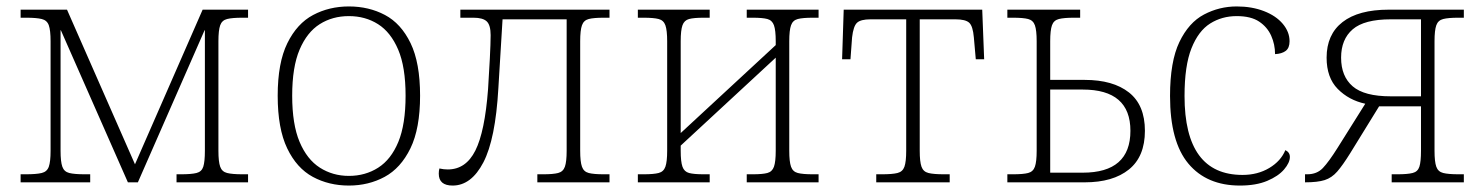

<svg xmlns="http://www.w3.org/2000/svg" viewBox="-20 -566 4608 596"><path d="M44 0V-25H60Q93 -25 109.5 -29Q126 -33 131.5 -48.5Q137 -64 137 -98V-438Q137 -472 131.5 -487.5Q126 -503 109.5 -507Q93 -511 62 -511H44V-536H188L399 -56L609 -536H750V-511H732Q701 -511 685 -507Q669 -503 663.5 -487.5Q658 -472 658 -438V-98Q658 -64 663.5 -48.5Q669 -33 685 -29Q701 -25 733 -25H750V0H528V-25H542Q574 -25 590 -29Q606 -33 611 -48.5Q616 -64 616 -98V-472H615L408 0H377L169 -472H168V-98Q168 -64 173.5 -48.5Q179 -33 195 -29Q211 -25 243 -25H260V0Z M1063 10Q1001 10 951 -17Q901 -44 871.5 -105.5Q842 -167 842 -269Q842 -371 872 -432Q902 -493 952 -519.5Q1002 -546 1063 -546Q1125 -546 1175 -519.5Q1225 -493 1254.5 -432Q1284 -371 1284 -269Q1284 -167 1254 -105.5Q1224 -44 1174 -17Q1124 10 1063 10ZM1063 -20Q1114 -20 1154 -45.5Q1194 -71 1216.5 -125.5Q1239 -180 1239 -269Q1239 -358 1216 -412Q1193 -466 1153.5 -491Q1114 -516 1063 -516Q1012 -516 972.5 -491Q933 -466 910 -412Q887 -358 887 -269Q887 -180 910 -125.5Q933 -71 973 -45.5Q1013 -20 1063 -20Z M1385 10Q1342 10 1342 -27Q1342 -32 1342.5 -35.5Q1343 -39 1344 -43Q1357 -40 1370 -40Q1426 -40 1455.5 -98.5Q1485 -157 1495 -289Q1498 -335 1500.5 -383.5Q1503 -432 1503 -457Q1503 -488 1491 -499.5Q1479 -511 1450 -511H1409V-536H1872V-511H1854Q1823 -511 1807.5 -507Q1792 -503 1786.5 -487.5Q1781 -472 1781 -438V-98Q1781 -64 1786.5 -48.5Q1792 -33 1807.5 -29Q1823 -25 1854 -25H1872V0H1648V-25H1667Q1697 -25 1712.5 -29Q1728 -33 1733.5 -48.5Q1739 -64 1739 -98V-506H1540L1527 -292Q1518 -134 1480.5 -62Q1443 10 1385 10Z M1960 0V-25H1978Q2009 -25 2024.5 -29Q2040 -33 2045.5 -48.5Q2051 -64 2051 -98V-438Q2051 -472 2045.5 -487.5Q2040 -503 2024.5 -507Q2009 -511 1978 -511H1960V-536H2183V-511H2164Q2134 -511 2119 -507Q2104 -503 2098.5 -487.5Q2093 -472 2093 -438V-153L2388 -426V-438Q2388 -472 2382.5 -487.5Q2377 -503 2362 -507Q2347 -511 2317 -511H2298V-536H2521V-511H2503Q2472 -511 2456.5 -507Q2441 -503 2435.5 -487.5Q2430 -472 2430 -438V-98Q2430 -64 2435.5 -48.5Q2441 -33 2456.5 -29Q2472 -25 2503 -25H2521V0H2298V-25H2317Q2347 -25 2362 -29Q2377 -33 2382.5 -48.5Q2388 -64 2388 -98V-387L2093 -114V-98Q2093 -64 2098.5 -48.5Q2104 -33 2119 -29Q2134 -25 2164 -25H2183V0Z M2700 0V-25H2718Q2750 -25 2766 -29Q2782 -33 2787.5 -48.5Q2793 -64 2793 -98V-506H2682Q2652 -506 2640.5 -495.5Q2629 -485 2625 -450L2620 -382H2594L2599 -536H3029L3035 -382H3009L3003 -450Q3000 -485 2988.5 -495.5Q2977 -506 2946 -506H2835V-98Q2835 -64 2840.5 -48.5Q2846 -33 2862 -29Q2878 -25 2910 -25H2928V0Z M3107 0V-25H3125Q3156 -25 3171.5 -29Q3187 -33 3192.5 -48.5Q3198 -64 3198 -98V-438Q3198 -472 3192.5 -487.5Q3187 -503 3171.5 -507Q3156 -511 3125 -511H3107V-536H3333V-511H3313Q3283 -511 3267 -507Q3251 -503 3245.5 -487.5Q3240 -472 3240 -438V-318H3347Q3435 -318 3484.5 -279Q3534 -240 3534 -160Q3534 -80 3484.5 -40Q3435 0 3347 0ZM3240 -30H3341Q3489 -30 3489 -160Q3489 -288 3341 -288H3240Z M3829 10Q3726 10 3669 -58Q3612 -126 3612 -268Q3612 -375 3641 -435.5Q3670 -496 3717.5 -521Q3765 -546 3819 -546Q3866 -546 3903.5 -531.5Q3941 -517 3962 -492Q3983 -467 3983 -438Q3983 -417 3971 -408Q3959 -399 3938 -398Q3938 -428 3926 -455Q3914 -482 3888.5 -499Q3863 -516 3819 -516Q3773 -516 3736.5 -493Q3700 -470 3678.5 -416Q3657 -362 3657 -268Q3657 -23 3837 -23Q3884 -23 3920 -44.5Q3956 -66 3970 -100Q3984 -93 3984 -79Q3984 -61 3966 -40Q3948 -19 3913.5 -4.5Q3879 10 3829 10Z M4031 0V-25H4038Q4068 -25 4086.5 -44.5Q4105 -64 4132 -107L4218 -244Q4167 -255 4132.5 -290Q4098 -325 4098 -387Q4098 -459 4147.5 -497.5Q4197 -536 4291 -536H4524V-511H4506Q4476 -511 4460 -507Q4444 -503 4438.5 -487.5Q4433 -472 4433 -438V-98Q4433 -64 4438.5 -48.5Q4444 -33 4460 -29Q4476 -25 4508 -25H4524V0H4300V-25H4318Q4349 -25 4365 -29Q4381 -33 4386 -48.5Q4391 -64 4391 -98V-236H4261L4171 -90Q4148 -53 4131 -33.5Q4114 -14 4092 -7Q4070 0 4031 0ZM4297 -267H4391V-506H4297Q4215 -506 4179 -475Q4143 -444 4143 -387Q4143 -329 4179 -298Q4215 -267 4297 -267Z"/></svg>

Font: Noto Serif ExtraLight
Style: Regular
Weight: 200
Designer: Monotype Design Team
Foundry: Monotype Imaging Inc.
Version: Version 2.015; ttfautohint (v1.8.4.7-5d5b)